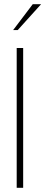

<svg xmlns="http://www.w3.org/2000/svg" viewBox="-20 -900 217 920"><path d="M60 -670V0H91V-670ZM43 -756H65L177 -880H137Z"/></svg>

Font: LT Wave Thin
Style: Regular
Weight: 100
Designer: Daniel Lyons
Version: Version 2.5 (Glyphs App)